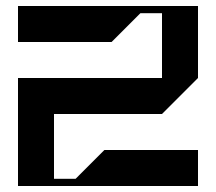

<svg xmlns="http://www.w3.org/2000/svg" viewBox="-20 -620 720 640"><path d="M160 -240H520L640 -360V-600H40V-480H352L448 -576H520V-360H40V0H640V-120H328L232 -24H160Z"/></svg>

Font: KUBO
Style: Regular
Weight: 400
Version: Version 001.000